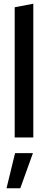

<svg xmlns="http://www.w3.org/2000/svg" viewBox="-20 -739 258 1032"><path d="M59 0V-700L159 -719V0ZM15 273 61 84H157L89 273Z"/></svg>

Font: Red Hat Display Medium
Style: Regular
Weight: 500
Designer: Pentagram, MCKL
Foundry: Pentagram, MCKL
Version: Version 1.023